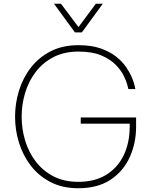

<svg xmlns="http://www.w3.org/2000/svg" viewBox="-20 -990 812 1020"><path d="M378 -818 267 -970H304L397 -846L489 -970H526L415 -818ZM396 10Q312 10 249 -22.5Q186 -55 144 -109.5Q102 -164 81 -231.5Q60 -299 60 -370Q60 -441 81 -509Q102 -577 144.5 -631.5Q187 -686 250 -718Q313 -750 397 -750Q465 -750 514 -733Q563 -716 596.5 -689.5Q630 -663 650 -633.5Q670 -604 681 -577.5Q692 -551 695.5 -534Q699 -517 699 -517H662Q662 -517 657 -537Q652 -557 637.5 -587Q623 -617 594 -646.5Q565 -676 517 -696Q469 -716 397 -716Q321 -716 264 -686.5Q207 -657 169.5 -607.5Q132 -558 113.5 -496.5Q95 -435 95 -370Q95 -305 113.5 -243.5Q132 -182 169.5 -132.5Q207 -83 263.5 -53.5Q320 -24 396 -24Q484 -24 544.5 -61.5Q605 -99 637 -165Q669 -231 669 -318V-333H409V-366H703V-317Q703 -229 669 -154.5Q635 -80 567 -35Q499 10 396 10Z"/></svg>

Font: Be Vietnam Pro Thin
Style: Regular
Weight: 100
Designer: Lam Bao, Tony Le, Vietanh Nguyen
Foundry: Yellow Type Foundry
Version: Version 1.002; ttfautohint (v1.8.3)